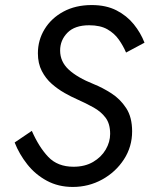

<svg xmlns="http://www.w3.org/2000/svg" viewBox="-20 -730 592 760"><path d="M106 -212Q134 -148 171 -109Q208 -70 271 -70Q316 -70 348.5 -89Q381 -108 398.5 -138Q416 -168 416 -200Q416 -240 398 -264Q380 -288 350.5 -304.5Q321 -321 285 -337Q262 -347 235.5 -362Q209 -377 185 -398Q161 -419 145.5 -449Q130 -479 130 -519Q130 -571 156.5 -614.5Q183 -658 231 -684Q279 -710 343 -710Q400 -710 441 -689Q482 -668 509.5 -634Q537 -600 552 -561L479 -522Q468 -548 450.5 -573Q433 -598 405 -614Q377 -630 333 -630Q276 -630 247 -600.5Q218 -571 218 -530Q218 -486 252 -454.5Q286 -423 351 -397Q386 -383 421 -360.5Q456 -338 479.5 -302Q503 -266 503 -210Q503 -149 470.5 -99Q438 -49 384.5 -19.5Q331 10 268 10Q211 10 165.5 -14.5Q120 -39 88 -79.5Q56 -120 38 -166Z"/></svg>

Font: Von Book
Style: Italic
Weight: 400
Version: Version 4.000; ttfautohint (v1.8.4.7-5d5b)